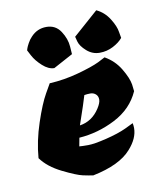

<svg xmlns="http://www.w3.org/2000/svg" viewBox="-73 -625 574 719"><g transform="rotate(-10 214.5 -265.5)"><path d="M191 -78Q202 -77 225 -77Q248 -77 295 -88.5Q342 -100 372 -114L403 -129Q405 -119 405 -110Q405 -71 370 -32Q327 17 224 38Q209 36 185.5 31Q162 26 110.5 0.5Q59 -25 33 -61Q38 -125 60.5 -192.5Q83 -260 103 -295L123 -330Q179 -333 233.5 -348Q288 -363 315 -376L342 -390Q379 -369 400.5 -333Q422 -297 426 -272L429 -246Q401 -183 335 -149Q269 -115 197 -110Q194 -97 191 -78ZM282 -205Q295 -225 295 -238Q295 -251 286.5 -258.5Q278 -266 266 -266Q254 -266 243 -264Q236 -239 207 -155Q254 -162 282 -205ZM222 -452 224 -423 150 -383Q128 -383 105.5 -403.5Q83 -424 72 -445L61 -466Q62 -469 63.5 -474Q65 -479 72 -492Q79 -505 88 -514Q112 -540 147 -540Q182 -540 201 -511Q220 -482 222 -452ZM252 -466 247 -485 342 -569Q372 -555 390.5 -525.5Q409 -496 412 -474L416 -451Q403 -435 379 -422.5Q355 -410 327.5 -410Q300 -410 278.5 -429Q257 -448 252 -466Z"/></g></svg>

Font: Ceviche One
Style: Regular
Weight: 400
Version: Version 1.002